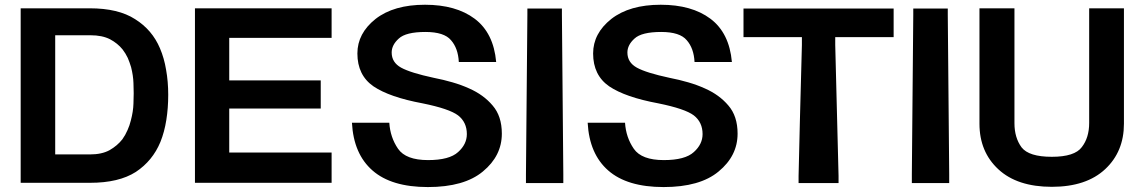

<svg xmlns="http://www.w3.org/2000/svg" viewBox="-20 -755 4718 793"><path d="M350.6 -720.7Q468.8 -720.7 538.1 -675.8Q608.4 -631.8 640.6 -555.7Q658.2 -514.6 666 -466.8Q674.8 -418 674.8 -363.3Q674.8 -308.6 667 -259.8Q659.2 -210 642.6 -168.9Q610.4 -90.8 541 -44.9Q470.7 0 352.5 0Q256.8 0 65.4 0Q65.4 -240.2 65.4 -720.7Q136.7 -720.7 208 -720.7Q279.3 -720.7 350.6 -720.7ZM351.6 -117.2Q400.4 -117.2 432.6 -134.8Q464.8 -153.3 485.4 -179.7Q498 -197.3 506.8 -217.8Q515.6 -237.3 520.5 -257.8Q530.3 -294.9 531.2 -327.1Q532.2 -359.4 532.2 -370.1Q532.2 -381.8 531.2 -412.1Q530.3 -442.4 521.5 -477.5Q515.6 -497.1 507.8 -515.6Q499 -534.2 486.3 -550.8Q465.8 -576.2 434.6 -592.8Q402.3 -609.4 353.5 -609.4Q304.7 -609.4 208 -609.4Q208 -445.3 208 -117.2Q244.1 -117.2 279.3 -117.2Q315.4 -117.2 351.6 -117.2Z M785.2 0Q785.2 -240.2 785.2 -720.7Q972.7 -720.7 1349.6 -720.7Q1349.6 -680.7 1349.6 -598.6Q1208 -598.6 926.8 -598.6Q926.8 -540 926.8 -422.9Q1052.7 -422.9 1304.7 -422.9Q1304.7 -384.8 1304.7 -306.6Q1178.7 -306.6 926.8 -306.6Q926.8 -246.1 926.8 -125Q1067.4 -125 1349.6 -125Q1349.6 -84 1349.6 0Q1161.1 0 785.2 0Q785.2 0 785.2 0Z M2052.7 -203.1Q2052.7 -111.3 1974.6 -46.9Q1897.5 17.6 1747.1 17.6Q1596.7 17.6 1518.6 -50.8Q1440.4 -119.1 1433.6 -248Q1484.4 -248 1587.9 -248Q1591.8 -187.5 1624 -140.6Q1656.2 -93.8 1748 -93.8Q1835.9 -93.8 1872.1 -127Q1908.2 -159.2 1908.2 -201.2Q1908.2 -250 1872.1 -278.3Q1835.9 -305.7 1725.6 -328.1Q1588.9 -353.5 1522.5 -398.4Q1456.1 -444.3 1456.1 -534.2Q1456.1 -617.2 1531.2 -676.8Q1606.4 -735.4 1735.4 -735.4Q1863.3 -735.4 1940.4 -677.7Q2018.6 -619.1 2029.3 -499Q1977.5 -499 1875 -499Q1872.1 -555.7 1842.8 -588.9Q1814.5 -623 1737.3 -623Q1656.2 -623 1627 -595.7Q1597.7 -569.3 1597.7 -538.1Q1597.7 -497.1 1636.7 -475.6Q1675.8 -454.1 1771.5 -433.6Q1811.5 -425.8 1848.6 -415Q1885.7 -404.3 1918 -389.6Q1977.5 -363.3 2014.6 -319.3Q2052.7 -275.4 2052.7 -203.1Z M2158.2 -719.7Q2206.1 -719.7 2300.8 -719.7Q2300.8 -711.9 2300.8 -694.3Q2302.7 -474.6 2306.6 -35.2Q2306.6 -23.4 2306.6 1Q2254.9 1 2152.3 1Q2152.3 -6.8 2152.3 -23.4Q2152.3 -27.3 2152.3 -35.2Q2154.3 -254.9 2158.2 -694.3Q2158.2 -703.1 2158.2 -719.7Q2158.2 -719.7 2158.2 -719.7Z M3026.4 -203.1Q3026.4 -111.3 2948.2 -46.9Q2871.1 17.6 2720.7 17.6Q2570.3 17.6 2492.2 -50.8Q2414.1 -119.1 2407.2 -248Q2458 -248 2561.5 -248Q2565.4 -187.5 2597.7 -140.6Q2629.9 -93.8 2721.7 -93.8Q2809.6 -93.8 2845.7 -127Q2881.8 -159.2 2881.8 -201.2Q2881.8 -250 2845.7 -278.3Q2809.6 -305.7 2699.2 -328.1Q2562.5 -353.5 2496.1 -398.4Q2429.7 -444.3 2429.7 -534.2Q2429.7 -617.2 2504.9 -676.8Q2580.1 -735.4 2709 -735.4Q2836.9 -735.4 2914.1 -677.7Q2992.2 -619.1 3002.9 -499Q2951.2 -499 2848.6 -499Q2845.7 -555.7 2816.4 -588.9Q2788.1 -623 2710.9 -623Q2629.9 -623 2600.6 -595.7Q2571.3 -569.3 2571.3 -538.1Q2571.3 -497.1 2610.4 -475.6Q2649.4 -454.1 2745.1 -433.6Q2785.2 -425.8 2822.3 -415Q2859.4 -404.3 2891.6 -389.6Q2951.2 -363.3 2988.3 -319.3Q3026.4 -275.4 3026.4 -203.1Z M3292 -569.3Q3292 -580.1 3292 -601.6Q3210.9 -601.6 3050.8 -601.6Q3050.8 -640.6 3050.8 -719.7Q3257.8 -719.7 3670.9 -719.7Q3670.9 -680.7 3670.9 -601.6Q3590.8 -601.6 3429.7 -601.6Q3429.7 -590.8 3429.7 -569.3Q3434.6 -388.7 3443.4 -28.3Q3443.4 -18.6 3443.4 1Q3388.7 1 3278.3 1Q3278.3 -8.8 3278.3 -28.3Q3282.2 -209 3292 -569.3Q3292 -569.3 3292 -569.3Z M3752 -719.7Q3799.8 -719.7 3894.5 -719.7Q3894.5 -711.9 3894.5 -694.3Q3896.5 -474.6 3900.4 -35.2Q3900.4 -23.4 3900.4 1Q3848.6 1 3746.1 1Q3746.1 -6.8 3746.1 -23.4Q3746.1 -27.3 3746.1 -35.2Q3748 -254.9 3752 -694.3Q3752 -703.1 3752 -719.7Q3752 -719.7 3752 -719.7Z M4478.5 -720.7Q4526.4 -720.7 4622.1 -720.7Q4622.1 -561.5 4622.1 -244.1Q4622.1 -128.9 4544.9 -56.6Q4466.8 16.6 4324.2 16.6Q4181.6 16.6 4103.5 -55.7Q4025.4 -127.9 4025.4 -244.1Q4025.4 -402.3 4025.4 -720.7Q4074.2 -720.7 4169.9 -720.7Q4169.9 -562.5 4169.9 -246.1Q4169.9 -186.5 4199.2 -146.5Q4229.5 -107.4 4324.2 -107.4Q4324.2 -107.4 4324.2 -107.4Q4418.9 -107.4 4448.2 -147.5Q4478.5 -186.5 4478.5 -247.1Q4478.5 -365.2 4478.5 -484.4Q4478.5 -602.5 4478.5 -720.7Z"/></svg>

Font: Post Neon Display
Style: Regular
Weight: 700
Designer: Ward Goes
Version: Version 1.0